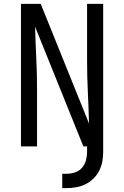

<svg xmlns="http://www.w3.org/2000/svg" viewBox="-20 -755 640 990"><path d="M301 215V141H323Q345 141 366.5 134Q388 127 402.5 110.5Q417 94 423 72Q429 50 429 28V0H410L161 -617Q163 -537 167 -456Q171 -375 171 -294V0H88V-735H190L439 -118Q437 -198 433 -279Q429 -360 429 -441V-735H512V28Q512 53 507.5 78Q503 103 491.5 125.5Q480 148 461.5 166Q443 184 420.5 195Q398 206 373 210.5Q348 215 323 215Z"/></svg>

Font: Iosevka Extended
Style: Regular
Weight: 400
Width: 7
Monospace: yes
Designer: Belleve Invis
Foundry: Belleve Invis
Version: Version 32.5.0; ttfautohint (v1.8.4)